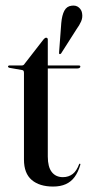

<svg xmlns="http://www.w3.org/2000/svg" viewBox="-20 -677 326 705"><path d="M60 -420 14.5 -428Q11.5 -429 10.5 -430Q9.5 -431 9.5 -433Q9.5 -434.5 10.8 -435.5Q12 -436.5 13.5 -436.5H58.5Q63 -436.5 65.8 -438Q68.5 -439.5 70.5 -443L140 -532.5Q142.5 -535.5 144.8 -537Q147 -538.5 149.5 -538.5Q152 -538.5 153.8 -536.8Q155.5 -535 155.5 -532V-102Q155.5 -64 170.2 -45.2Q185 -26.5 211 -26.5Q221.5 -26.5 230.5 -29.5Q239.5 -32.5 247 -38.2Q254.5 -44 260.2 -53Q266 -62 270.5 -74Q272 -76.5 273.8 -76Q275.5 -75.5 275 -72Q267 -45 254 -27.2Q241 -9.5 221.5 -0.8Q202 8 175 8Q125 8 96.5 -16.2Q68 -40.5 68 -91V-409Q68 -414 66.5 -416.8Q65 -419.5 60 -420ZM125 -425.5 127 -436.5H269.5Q272.5 -436.5 273.8 -435.5Q275 -434.5 275 -432.5Q275 -429.5 271.8 -427.5Q268.5 -425.5 262 -425.5ZM205 -592.5Q207.5 -621 216.2 -637.5Q225 -654 242.5 -656Q259 -658.5 269.5 -649.5Q280 -640.5 281.5 -627.5Q284 -612.5 277.8 -598.2Q271.5 -584 261.5 -570.5L204.5 -481Q203.5 -479.5 202 -478.8Q200.5 -478 198.5 -478.5Q197 -479.5 197 -481.2Q197 -483 197 -485.5Z"/></svg>

Font: Fraunces 96pt
Style: Regular
Weight: 400
Version: Version 1.000;[b76b70a41]